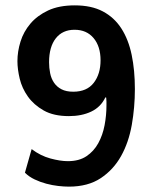

<svg xmlns="http://www.w3.org/2000/svg" viewBox="-20 -684 579 716"><path d="M373 -321Q356 -285 320.5 -268Q285 -251 237 -251Q180 -251 143 -272Q106 -293 84 -324Q62 -355 53.5 -390.5Q45 -426 45 -456Q45 -492 56.5 -529Q68 -566 93.5 -596Q119 -626 159.5 -645Q200 -664 259 -664Q321 -664 363.5 -641.5Q406 -619 432.5 -578Q459 -537 471 -479.5Q483 -422 483 -352Q483 -284 471.5 -218.5Q460 -153 431.5 -102Q403 -51 355.5 -19.5Q308 12 237 12Q219 12 197 9.5Q175 7 152.5 1Q130 -5 109 -15Q88 -25 73 -40L98 -128Q131 -103 168 -93Q205 -83 233 -83Q275 -83 302.5 -101.5Q330 -120 346.5 -150Q363 -180 370 -217Q377 -254 377 -291Q377 -299 377 -305.5Q377 -312 376 -320ZM163 -452Q163 -431 167 -411Q171 -391 181.5 -375.5Q192 -360 209.5 -351Q227 -342 253 -342Q304 -342 329.5 -375Q355 -408 355 -459Q355 -511 329 -542Q303 -573 258 -573Q213 -573 188 -541Q163 -509 163 -452Z"/></svg>

Font: Quattrocento Sans
Style: Bold
Weight: 700
Designer: Pablo Impallari
Foundry: Pablo Impallari, Igino Marini, Brenda Gallo
Version: Version 2.000